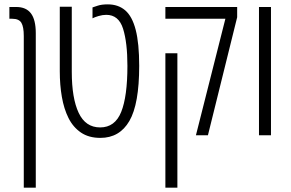

<svg xmlns="http://www.w3.org/2000/svg" viewBox="-20 -620 1332 880"><path d="M89 240V-455Q89 -497 78 -515.5Q67 -534 36 -534H23V-588H54Q100 -588 122 -558.5Q144 -529 144 -468V240Z M440 12Q387 12 351 -12.5Q315 -37 294 -79Q273 -121 263.5 -176Q254 -231 254 -293V-589H309V-291Q309 -170 340.5 -103Q372 -36 439 -36Q507 -36 535.5 -107Q564 -178 564 -318Q564 -425 544 -488.5Q524 -552 467 -552Q450 -552 431.5 -546.5Q413 -541 404 -536V-586Q410 -588 428 -594Q446 -600 474 -600Q522 -600 554 -572.5Q586 -545 602 -483Q618 -421 618 -318Q618 -143 573 -65.5Q528 12 440 12Z M878 0 1013 -534H738V-588H1067V-541L933 0ZM738 240V-376H793V240Z M1167 0V-588H1222V0Z"/></svg>

Font: Noto Sans Hebrew ExtraCondensed Light
Style: Regular
Weight: 300
Width: 2
Designer: Monotype Design Team
Foundry: Monotype Imaging Inc.
Version: Version 2.004; ttfautohint (v1.8.4.7-5d5b)